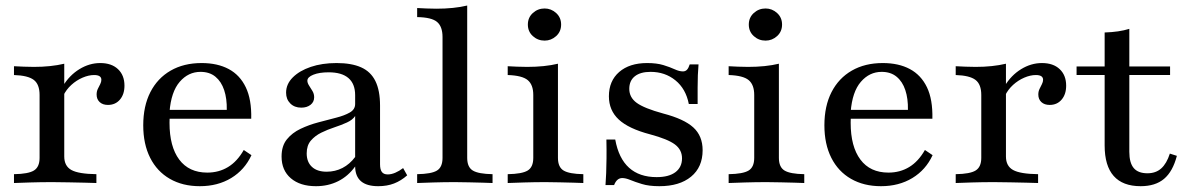

<svg xmlns="http://www.w3.org/2000/svg" viewBox="-20 -652 4233 684"><path d="M29.8 0V-31.5Q81.5 -32.3 101.2 -44.8Q121 -57.3 121 -89.5V-313.7Q121 -351.6 100.4 -367.3Q79.8 -383.1 29.8 -384.7V-416.1Q47.6 -415.3 64.5 -414.5Q81.5 -413.7 100.8 -413.7Q161.3 -413.7 208.9 -425V-94.4Q208.9 -60.5 234.3 -46.4Q259.7 -32.3 323.4 -31.5V0Q308.1 -0.8 281.9 -1.2Q255.6 -1.6 225.4 -2.4Q195.2 -3.2 166.1 -3.2Q125 -3.2 87.1 -2Q49.2 -0.8 29.8 0ZM364.5 -278.2Q346 -278.2 335.1 -288.3Q324.2 -298.4 324.2 -315.3Q324.2 -326.6 328.6 -335.5Q333.1 -344.4 337.1 -352.4Q341.1 -360.5 341.1 -367.7Q341.1 -384.7 315.3 -384.7Q296 -384.7 274.2 -375.4Q252.4 -366.1 234.3 -349.6Q216.1 -333.1 205.6 -311.3L204 -345.2Q227.4 -383.9 262.9 -405.6Q298.4 -427.4 337.1 -427.4Q377.4 -427.4 400.4 -405.6Q423.4 -383.9 423.4 -346.8Q423.4 -316.1 407.3 -297.2Q391.1 -278.2 364.5 -278.2Z M691.9 11.3Q630.6 11.3 585.1 -14.9Q539.5 -41.1 514.9 -89.9Q490.3 -138.7 490.3 -205.6Q490.3 -274.2 515.7 -323.8Q541.1 -373.4 587.9 -400.4Q634.7 -427.4 698.4 -427.4Q754.8 -427.4 794.8 -406Q834.7 -384.7 855.6 -341.1Q876.6 -297.6 875 -229H550L548.4 -260.5H787.9Q788.7 -300.8 778.6 -331Q768.5 -361.3 747.6 -378.6Q726.6 -396 694.4 -396Q650.8 -396 620.2 -360.5Q589.5 -325 583.9 -253.2L585.5 -250.8Q584.7 -242.7 584.3 -233.9Q583.9 -225 583.9 -214.5Q583.9 -129.8 618.5 -83.5Q653.2 -37.1 718.5 -37.1Q759.7 -37.1 792.3 -56.9Q825 -76.6 848.4 -117.7L875.8 -99.2Q851.6 -46.8 803.6 -17.7Q755.6 11.3 691.9 11.3Z M1105.6 11.3Q1049.2 11.3 1016.1 -16.9Q983.1 -45.2 983.1 -94.4Q983.1 -132.3 1002 -155.6Q1021 -179 1050.8 -193.1Q1080.6 -207.3 1114.1 -216.1Q1147.6 -225 1177.4 -232.7Q1207.3 -240.3 1226.2 -251.2Q1245.2 -262.1 1245.2 -281.5V-312.9Q1245.2 -353.2 1221.4 -373.8Q1197.6 -394.4 1150.8 -394.4Q1117.7 -394.4 1096.4 -385.9Q1075 -377.4 1075 -364.5Q1075 -356.5 1081 -347.2Q1087.1 -337.9 1093.1 -327.8Q1099.2 -317.7 1099.2 -305.6Q1099.2 -288.7 1086.3 -278.6Q1073.4 -268.5 1053.2 -268.5Q1029 -268.5 1014.1 -283.5Q999.2 -298.4 999.2 -321.8Q999.2 -352.4 1023 -376.2Q1046.8 -400 1087.1 -413.7Q1127.4 -427.4 1179 -427.4Q1232.3 -427.4 1266.5 -412.1Q1300.8 -396.8 1317.3 -363.3Q1333.9 -329.8 1333.9 -275.8V-66.9Q1333.9 -48.4 1340.3 -39.5Q1346.8 -30.6 1361.3 -30.6Q1374.2 -30.6 1388.3 -36.7Q1402.4 -42.7 1416.1 -53.2L1430.6 -27.4Q1408.9 -8.1 1383.9 1.6Q1358.9 11.3 1327.4 11.3Q1246 11.3 1245.2 -58.9Q1220.2 -24.2 1184.7 -6.5Q1149.2 11.3 1105.6 11.3ZM1143.5 -40.3Q1174.2 -40.3 1200 -53.6Q1225.8 -66.9 1245.2 -92.7V-238.7Q1236.3 -225 1216.1 -215.7Q1196 -206.5 1171.4 -198.4Q1146.8 -190.3 1124.6 -179.4Q1102.4 -168.5 1087.5 -151.2Q1072.6 -133.9 1072.6 -105.6Q1072.6 -75 1091.1 -57.7Q1109.7 -40.3 1143.5 -40.3Z M1466.1 0V-31.5Q1516.9 -32.3 1536.7 -44.4Q1556.5 -56.5 1556.5 -89.5V-520.2Q1556.5 -557.3 1537.1 -573.8Q1517.7 -590.3 1466.1 -591.1V-623.4Q1481.5 -622.6 1499.2 -621.8Q1516.9 -621 1534.7 -621Q1565.3 -621 1593.1 -623.8Q1621 -626.6 1644.4 -632.3V-89.5Q1644.4 -56.5 1664.5 -44.4Q1684.7 -32.3 1734.7 -31.5V0Q1722.6 -0.8 1700.4 -1.2Q1678.2 -1.6 1652.4 -2.4Q1626.6 -3.2 1600.8 -3.2Q1562.1 -3.2 1523.8 -2Q1485.5 -0.8 1466.1 0Z M1788.7 0V-31.5Q1839.5 -32.3 1859.7 -44.4Q1879.8 -56.5 1879.8 -89.5V-313.7Q1879.8 -350 1860.1 -366.5Q1840.3 -383.1 1788.7 -384.7V-416.1Q1804 -415.3 1821.8 -414.5Q1839.5 -413.7 1858.1 -413.7Q1888.7 -413.7 1916.5 -416.5Q1944.4 -419.4 1967.7 -425V-89.5Q1967.7 -56.5 1987.9 -44.4Q2008.1 -32.3 2058.1 -31.5V0Q2046 -0.8 2023.8 -1.2Q2001.6 -1.6 1975.4 -2.4Q1949.2 -3.2 1923.4 -3.2Q1885.5 -3.2 1846.8 -2Q1808.1 -0.8 1788.7 0ZM1920.2 -507.3Q1896 -507.3 1878.2 -523.4Q1860.5 -539.5 1860.5 -564.5Q1860.5 -589.5 1878.2 -605.6Q1896 -621.8 1920.2 -621.8Q1943.5 -621.8 1961.3 -605.6Q1979 -589.5 1979 -564.5Q1979 -539.5 1961.3 -523.4Q1943.5 -507.3 1920.2 -507.3Z M2329 11.3Q2291.9 11.3 2266.9 3.6Q2241.9 -4 2225.4 -10.9Q2208.9 -17.7 2196.8 -17.7Q2177.4 -17.7 2167.7 7.3H2137.1Q2138.7 -12.9 2139.5 -35.5Q2140.3 -58.1 2140.7 -87.5Q2141.1 -116.9 2140.3 -154.8H2171.8Q2183.9 -87.9 2221 -54.4Q2258.1 -21 2319.4 -21Q2362.9 -21 2386.3 -38.7Q2409.7 -56.5 2409.7 -87.9Q2409.7 -118.5 2384.3 -137.5Q2358.9 -156.5 2296 -173.4Q2219.4 -193.5 2184.3 -226.2Q2149.2 -258.9 2149.2 -308.9Q2149.2 -363.7 2185.9 -395.6Q2222.6 -427.4 2285.5 -427.4Q2319.4 -427.4 2343.1 -420.2Q2366.9 -412.9 2383.5 -405.2Q2400 -397.6 2412.9 -397.6Q2421.8 -397.6 2427.4 -403.6Q2433.1 -409.7 2437.1 -422.6H2468.5Q2466.9 -404 2466.1 -384.3Q2465.3 -364.5 2465.3 -339.9Q2465.3 -315.3 2465.3 -281.5H2433.9Q2423.4 -335.5 2386.3 -365.7Q2349.2 -396 2297.6 -396Q2261.3 -396 2241.5 -380.2Q2221.8 -364.5 2221.8 -335.5Q2221.8 -304.8 2248.4 -285.5Q2275 -266.1 2342.7 -247.6Q2416.9 -228.2 2450 -198Q2483.1 -167.7 2483.1 -116.9Q2483.1 -56.5 2441.9 -22.6Q2400.8 11.3 2329 11.3Z M2575.8 0V-31.5Q2626.6 -32.3 2646.8 -44.4Q2666.9 -56.5 2666.9 -89.5V-313.7Q2666.9 -350 2647.2 -366.5Q2627.4 -383.1 2575.8 -384.7V-416.1Q2591.1 -415.3 2608.9 -414.5Q2626.6 -413.7 2645.2 -413.7Q2675.8 -413.7 2703.6 -416.5Q2731.5 -419.4 2754.8 -425V-89.5Q2754.8 -56.5 2775 -44.4Q2795.2 -32.3 2845.2 -31.5V0Q2833.1 -0.8 2810.9 -1.2Q2788.7 -1.6 2762.5 -2.4Q2736.3 -3.2 2710.5 -3.2Q2672.6 -3.2 2633.9 -2Q2595.2 -0.8 2575.8 0ZM2707.3 -507.3Q2683.1 -507.3 2665.3 -523.4Q2647.6 -539.5 2647.6 -564.5Q2647.6 -589.5 2665.3 -605.6Q2683.1 -621.8 2707.3 -621.8Q2730.6 -621.8 2748.4 -605.6Q2766.1 -589.5 2766.1 -564.5Q2766.1 -539.5 2748.4 -523.4Q2730.6 -507.3 2707.3 -507.3Z M3118.5 11.3Q3057.3 11.3 3011.7 -14.9Q2966.1 -41.1 2941.5 -89.9Q2916.9 -138.7 2916.9 -205.6Q2916.9 -274.2 2942.3 -323.8Q2967.7 -373.4 3014.5 -400.4Q3061.3 -427.4 3125 -427.4Q3181.5 -427.4 3221.4 -406Q3261.3 -384.7 3282.3 -341.1Q3303.2 -297.6 3301.6 -229H2976.6L2975 -260.5H3214.5Q3215.3 -300.8 3205.2 -331Q3195.2 -361.3 3174.2 -378.6Q3153.2 -396 3121 -396Q3077.4 -396 3046.8 -360.5Q3016.1 -325 3010.5 -253.2L3012.1 -250.8Q3011.3 -242.7 3010.9 -233.9Q3010.5 -225 3010.5 -214.5Q3010.5 -129.8 3045.2 -83.5Q3079.8 -37.1 3145.2 -37.1Q3186.3 -37.1 3219 -56.9Q3251.6 -76.6 3275 -117.7L3302.4 -99.2Q3278.2 -46.8 3230.2 -17.7Q3182.3 11.3 3118.5 11.3Z M3384.7 0V-31.5Q3436.3 -32.3 3456 -44.8Q3475.8 -57.3 3475.8 -89.5V-313.7Q3475.8 -351.6 3455.2 -367.3Q3434.7 -383.1 3384.7 -384.7V-416.1Q3402.4 -415.3 3419.4 -414.5Q3436.3 -413.7 3455.6 -413.7Q3516.1 -413.7 3563.7 -425V-94.4Q3563.7 -60.5 3589.1 -46.4Q3614.5 -32.3 3678.2 -31.5V0Q3662.9 -0.8 3636.7 -1.2Q3610.5 -1.6 3580.2 -2.4Q3550 -3.2 3521 -3.2Q3479.8 -3.2 3441.9 -2Q3404 -0.8 3384.7 0ZM3719.4 -278.2Q3700.8 -278.2 3689.9 -288.3Q3679 -298.4 3679 -315.3Q3679 -326.6 3683.5 -335.5Q3687.9 -344.4 3691.9 -352.4Q3696 -360.5 3696 -367.7Q3696 -384.7 3670.2 -384.7Q3650.8 -384.7 3629 -375.4Q3607.3 -366.1 3589.1 -349.6Q3571 -333.1 3560.5 -311.3L3558.9 -345.2Q3582.3 -383.9 3617.7 -405.6Q3653.2 -427.4 3691.9 -427.4Q3732.3 -427.4 3755.2 -405.6Q3778.2 -383.9 3778.2 -346.8Q3778.2 -316.1 3762.1 -297.2Q3746 -278.2 3719.4 -278.2Z M4043.5 11.3Q3979.8 11.3 3947.6 -25Q3915.3 -61.3 3915.3 -133.9V-384.7H3815.3V-415.3H3915.3V-536.3Q3941.1 -537.1 3962.9 -540.3Q3984.7 -543.5 4003.2 -549.2V-415.3H4148.4V-384.7H4003.2V-111.3Q4003.2 -71.8 4019 -53.2Q4034.7 -34.7 4067.7 -34.7Q4097.6 -34.7 4116.9 -52Q4136.3 -69.4 4147.6 -104.8L4172.6 -96.8Q4158.1 -41.1 4127 -14.9Q4096 11.3 4043.5 11.3Z"/></svg>

Font: Playfair 12pt Medium
Style: Regular
Weight: 500
Designer: Claus Eggers Sørensen
Foundry: Claus Eggers Sørensen
Version: Version 2.000;gftools[0.9.28]